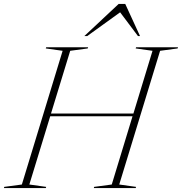

<svg xmlns="http://www.w3.org/2000/svg" viewBox="-63 -955 924 975"><path d="M255 -697 169.5 -709 171.5 -715H384.5L382.5 -709L293.5 -697L196 -378.5H614.5L711.5 -697L626 -709L628 -715H841L839 -709L750 -697L542.5 -18L628 -6L626 0H413.5L415 -6L504.5 -18L610 -364.5H192L86 -18L171.5 -6L169.5 0H-43L-41.5 -6L48 -18ZM365.5 -772 539.5 -935H573L648 -772H637.5L547 -892.5L380 -772Z"/></svg>

Font: Newsreader 72pt ExtraLight
Style: Italic
Weight: 275
Italic angle: -17°
Designer: Hugues Gentile
Foundry: Production Type
Version: Version 1.003; ttfautohint (v1.8.3)